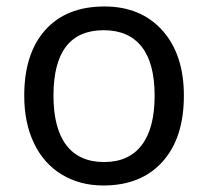

<svg xmlns="http://www.w3.org/2000/svg" viewBox="-20 -566 645 596"><path d="M550.8 -269Q550.8 -137.7 484.4 -64Q418 9.8 300.8 9.8Q228 9.8 171.9 -24.2Q115.7 -58.1 85.4 -121.6Q55.2 -185.1 55.2 -269Q55.2 -399.9 120.6 -472.9Q186 -545.9 304.2 -545.9Q417.5 -545.9 484.1 -471.4Q550.8 -397 550.8 -269ZM146 -269Q146 -168 185.8 -115.5Q225.6 -63 303.2 -63Q379.9 -63 419.9 -115.5Q460 -168 460 -269Q460 -370.1 419.7 -421.1Q379.4 -472.2 301.8 -472.2Q146 -472.2 146 -269Z"/></svg>

Font: Noto Sans Historic
Style: Regular
Weight: 400
Designer: Monotype Design Team
Foundry: Monotype Imaging Inc.
Version: Version 0.71 uh